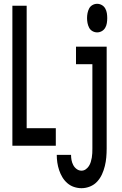

<svg xmlns="http://www.w3.org/2000/svg" viewBox="-20 -765 640 1008"><path d="M45 0V-735H120V-92H273V0ZM490 -595Q477 -595 465.5 -601.5Q454 -608 448 -619.5Q442 -631 439.5 -644Q437 -657 437 -670Q437 -683 439.5 -696Q442 -709 448 -720.5Q454 -732 465.5 -738.5Q477 -745 490 -745Q503 -745 514.5 -738.5Q526 -732 532.5 -720.5Q539 -709 541 -696Q543 -683 543 -670Q543 -657 541 -644Q539 -631 532.5 -619.5Q526 -608 514.5 -601.5Q503 -595 490 -595ZM408 223Q388 223 368.5 216.5Q349 210 333.5 196.5Q318 183 307.5 165.5Q297 148 290.5 128.5Q284 109 281 89Q278 69 278 48H353Q353 62 355.5 75.5Q358 89 364.5 101.5Q371 114 382.5 122.5Q394 131 408 131Q420 131 430 124Q440 117 446.5 107Q453 97 456.5 85.5Q460 74 462 62.5Q464 51 464.5 39Q465 27 465 15V-428H379V-520H540V15Q540 38 538 61Q536 84 530.5 106.5Q525 129 515.5 150Q506 171 490.5 188Q475 205 453 214Q431 223 408 223Z"/></svg>

Font: Zed Mono Semibold Extended
Style: Regular
Weight: 600
Width: 7
Monospace: yes
Designer: Belleve Invis
Foundry: Belleve Invis
Version: Version 1.0.0; ttfautohint (v1.8.4)